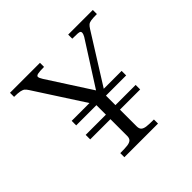

<svg xmlns="http://www.w3.org/2000/svg" viewBox="-170 -882 1063 1063"><g transform="rotate(-45 362.0 -350.0)"><path d="M169.4 -348.6H560.6V-313.2H169.4ZM169.4 -238.9H560.6V-203.5H169.4ZM327.8 -72.4V-319.5L123.2 -636Q115.1 -648.6 107.7 -654.9Q100.2 -661.2 84.4 -664.6Q68.5 -668 37.9 -668V-700H272.5V-668Q237.9 -668 223.6 -664.8Q209.2 -661.5 209.2 -653.5Q209.2 -644 221.1 -625.5L384.1 -372.5L547.4 -628.5Q550.9 -634.1 553.3 -641.1Q555.8 -648.1 555.8 -653.5Q555.8 -660 551.8 -662.9Q547.8 -665.9 534.9 -666.9Q522.1 -668 493.5 -668V-700H686.4V-668Q655.1 -668 640.6 -665.7Q626 -663.4 618.1 -657.2Q610.2 -651 600.9 -636L402.4 -319.5V-72.4Q402.4 -53.8 411.8 -45.3Q421.1 -36.9 439.9 -34.4Q458.6 -32 496.8 -32V0H233.4V-32Q271.6 -32 290.3 -34.4Q309 -36.9 318.4 -45.3Q327.8 -53.8 327.8 -72.4Z"/></g></svg>

Font: Didactic
Style: Regular
Weight: 400
Designer: Tyler Finck
Foundry: Etcetera Type Co
Version: Version 3.007;FEAKit 1.0